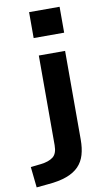

<svg xmlns="http://www.w3.org/2000/svg" viewBox="-158 -788 576 1029"><g transform="rotate(-10 130.0 -273.0)"><path d="M78 -598V-739H244V-598ZM-45 193 -57 80 -1 74Q42 69 65.5 51Q89 33 89 -13V-501H232V-18Q232 28 221.5 64Q211 100 186.5 125.5Q162 151 120.5 166.5Q79 182 17 187Z"/></g></svg>

Font: Nunito Sans 7pt SemiExpanded
Style: Bold
Weight: 700
Width: 6
Designer: Vernon Adams
Foundry: Vernon Adams
Version: Version 3.101;gftools[0.9.27]